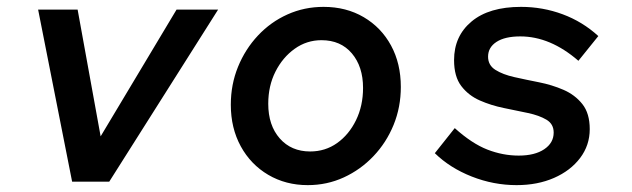

<svg xmlns="http://www.w3.org/2000/svg" viewBox="-20 -529 1840 559"><path d="M190 0 91 -501H206L273 -132L494 -501H615L298 0Z M876 10Q812 10 761 -20Q710 -50 681 -103Q652 -156 652 -224Q652 -283 673 -334.5Q694 -386 731 -425.5Q768 -465 817 -487Q866 -509 922 -509Q988 -509 1039 -479Q1090 -449 1118.5 -396.5Q1147 -344 1147 -276Q1147 -217 1126 -165.5Q1105 -114 1067.5 -74.5Q1030 -35 981 -12.5Q932 10 876 10ZM883 -88Q927 -88 961.5 -112.5Q996 -137 1016.5 -179Q1037 -221 1037 -273Q1037 -335 1004.5 -373.5Q972 -412 916 -412Q873 -412 838 -387Q803 -362 782 -320.5Q761 -279 761 -227Q761 -164 794.5 -126Q828 -88 883 -88Z M1484 10Q1417 10 1353.5 -15Q1290 -40 1246 -83L1304 -156Q1354 -111 1399 -93.5Q1444 -76 1490 -76Q1537 -76 1564.5 -94.5Q1592 -113 1592 -143Q1592 -168 1571 -180.5Q1550 -193 1517 -200Q1484 -207 1447 -214.5Q1410 -222 1377 -236.5Q1344 -251 1323 -278.5Q1302 -306 1302 -354Q1302 -424 1353 -466.5Q1404 -509 1497 -509Q1560 -509 1618 -487.5Q1676 -466 1722 -424L1664 -352Q1582 -423 1495 -423Q1450 -423 1425.5 -407Q1401 -391 1401 -364Q1401 -339 1422.5 -325.5Q1444 -312 1477.5 -304.5Q1511 -297 1549 -289.5Q1587 -282 1620.5 -267.5Q1654 -253 1675.5 -226Q1697 -199 1697 -153Q1697 -106 1669 -69Q1641 -32 1593 -11Q1545 10 1484 10Z"/></svg>

Font: Red Hat Mono Medium
Style: Italic
Weight: 500
Italic angle: -12°
Monospace: yes
Designer: Pentagram, MCKL
Foundry: Pentagram, MCKL
Version: Version 1.023; ttfautohint (v1.8.3)